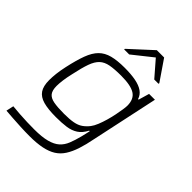

<svg xmlns="http://www.w3.org/2000/svg" viewBox="-264 -868 1208 1208"><g transform="rotate(45 339.5 -264.5)"><path d="M222 210Q184 210 143 208Q102 206 66.5 203.5Q31 201 7 199L18 149Q48 152 82.5 154.5Q117 157 151 158Q185 159 213 159Q282 159 325 147.5Q368 136 392.5 114Q417 92 430.5 58Q444 24 455 -19Q459 -35 462.5 -50.5Q466 -66 469 -80H464Q444 -41 415 -22Q386 -3 347 2.5Q308 8 256 8Q185 8 142.5 -4Q100 -16 80.5 -45Q61 -74 61 -127Q61 -153 64.5 -185Q68 -217 77 -258Q94 -336 113 -387Q132 -438 160.5 -466.5Q189 -495 233 -506.5Q277 -518 343 -518Q400 -518 441 -510Q482 -502 507 -484.5Q532 -467 541 -438H546L567 -510H619L524 -66Q512 -4 497 41.5Q482 87 461 119.5Q440 152 409 171.5Q378 191 332.5 200.5Q287 210 222 210ZM276 -43Q326 -43 358 -49Q390 -55 411.5 -70Q433 -85 451 -108Q464 -125 475 -152Q486 -179 495 -210.5Q504 -242 510 -272Q516 -302 519.5 -325.5Q523 -349 523 -361Q523 -419 485.5 -443Q448 -467 362 -467Q303 -467 265.5 -460Q228 -453 205 -431.5Q182 -410 167 -368Q152 -326 137 -255Q128 -217 124 -186.5Q120 -156 120 -134Q120 -95 135 -75.5Q150 -56 184.5 -49.5Q219 -43 276 -43ZM258 -597 259 -603 407 -739H472L565 -603L564 -597H526L435 -702L303 -597Z"/></g></svg>

Font: Saira Expanded Light
Style: Italic
Weight: 300
Width: 7
Italic angle: -12°
Designer: Hector Gatti with collaboration of the Omnibus-Type team
Foundry: Omnibus-Type
Version: Version 1.101